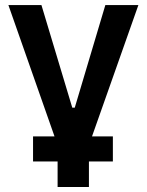

<svg xmlns="http://www.w3.org/2000/svg" viewBox="-20 -540 580 760"><path d="M110.8 99.1V0H195.8L13.2 -520H144L266.1 -113.8H275.9L397 -520H527.8L344.2 0H426.8V99.1H332V200.2H208V99.1Z"/></svg>

Font: Fixel Text SemiBold
Style: Regular
Weight: 600
Width: 4
Designer: AlfaBravo + MacPaw
Foundry: Kyrylo Tkachov, Marchela Mozhyna, Serhii Makarenko, Maria Weinstein, Zakhar Kryvoshyya
Version: Version 1.211